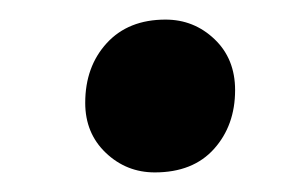

<svg xmlns="http://www.w3.org/2000/svg" viewBox="-20 -457 307 196"><path d="M138 -281Q109 -281 88 -301Q67 -321 67 -352Q67 -389 89 -413Q111 -437 149 -437Q178 -437 199 -417Q220 -397 220 -365Q220 -329 198.5 -305Q177 -281 138 -281Z"/></svg>

Font: Asap ExtraBold
Style: Italic
Weight: 800
Italic angle: -6°
Designer: Pablo Cosgaya
Foundry: Omnibus-Type
Version: Version 3.001; ttfautohint (v1.8.4.7-5d5b)